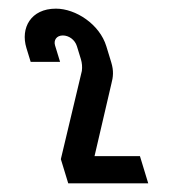

<svg xmlns="http://www.w3.org/2000/svg" viewBox="-20 -691 400 444"><path d="M322.8 -267 303.6 -330H198.6L237.5 -497C241.7 -512.8 243.4 -526.9 237.2 -547L225.9 -584C210.4 -634.8 155.3 -671 109.3 -671C51.1 -671 27 -626.1 41.1 -580L50.9 -548H118.9L107.3 -586C103.7 -597.8 110.5 -609 125.3 -609C139.2 -609 153.2 -599.3 157.9 -584L167.1 -554C169.7 -545.3 170.5 -536.3 169.3 -527L120.7 -323L137.8 -267Z"/></svg>

Font: Din Kursivschrift
Style: LeftEng
Weight: 400
Version: Version 1.089